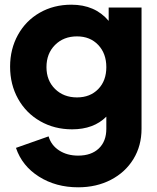

<svg xmlns="http://www.w3.org/2000/svg" viewBox="-20 -578 668 818"><path d="M48 52 187 3Q198 41 232 63Q266 85 313 85Q369 85 401 54.5Q433 24 433 -29V-81Q379 -27 287 -27Q212 -27 151.5 -61.5Q91 -96 57 -157Q23 -218 23 -294Q23 -369 56.5 -429.5Q90 -490 149.5 -524Q209 -558 284 -558Q385 -558 443 -489V-546H583V-29Q583 43 548.5 99.5Q514 156 452.5 188Q391 220 313 220Q218 220 146 174.5Q74 129 48 52ZM308 -163Q364 -163 398.5 -198.5Q433 -234 433 -292Q433 -350 398.5 -386.5Q364 -423 308 -423Q251 -423 214.5 -386.5Q178 -350 178 -292Q178 -235 214.5 -199Q251 -163 308 -163Z"/></svg>

Font: BLUETTI 2.0
Style: Bold
Weight: 700
Designer: Stijn de Vries
Foundry: tokotype
Version: Version 2.005;October 31, 2023;FontCreator 14.0.0.2814 64-bi